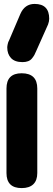

<svg xmlns="http://www.w3.org/2000/svg" viewBox="-20 -963 272 983"><path d="M170.9 -509.8V-77.1Q170.9 -39.1 150.4 -19.5Q129.9 0 90.8 0Q13.2 0 13.2 -77.1V-509.8Q13.2 -587.9 90.8 -587.9Q170.9 -587.9 170.9 -509.8ZM226.1 -837.9 166 -703.1Q160.2 -689 156.2 -681.9Q152.3 -674.8 144.3 -664.6Q136.2 -654.3 124 -649.7Q111.8 -645 95.2 -645Q55.7 -645 36.4 -665.8Q17.1 -686.5 17.1 -720.2Q17.1 -726.1 19.5 -737.5Q22 -749 25.9 -754.9L84 -891.1Q106.4 -942.9 157.2 -942.9Q231.9 -942.9 231.9 -867.2Q231.9 -853.5 226.1 -837.9Z"/></svg>

Font: BPreplay
Style: Bold
Weight: 700
Designer: Magenta/George Triantafyllakos
Foundry: Magenta/George Triantafyllakos
Version: Version 1.00